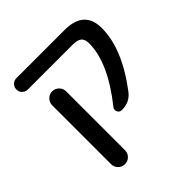

<svg xmlns="http://www.w3.org/2000/svg" viewBox="-196 -691 1034 1034"><g transform="rotate(-45 320.5 -174.5)"><path d="M601.6 -410.2Q601.6 -252.9 460 -66.4Q425.8 -21.5 366.2 -21.5H365.2Q348.6 -21.5 341.3 -37.1Q334 -52.7 344.7 -65.4Q495.1 -253.9 495.1 -400.4Q495.1 -431.6 479.5 -444.8Q463.9 -458 426.8 -458H85.9Q67.4 -458 54.7 -470.7Q42 -483.4 42 -501.5Q42 -519.5 54.7 -532.2Q67.4 -544.9 85.9 -544.9H452.1Q601.6 -544.9 601.6 -410.2ZM118.2 142.6V-304.7Q118.2 -327.1 133.8 -342.8Q149.4 -358.4 171.4 -358.4Q193.4 -358.4 209 -342.8Q224.6 -327.1 224.6 -304.7V142.6Q224.6 165 209 180.7Q193.4 196.3 171.4 196.3Q149.4 196.3 133.8 180.7Q118.2 165 118.2 142.6Z"/></g></svg>

Font: Gen Jyuu Gothic Medium
Style: Regular
Weight: 500
Designer: [Source Han Sans]
Ryoko NISHIZUKA  (kana & ideographs); Paul D. Hunt (Latin, Greek & Cyrillic); Wenlong ZHANG  (bopomofo
Version: Version 1.002.20150607